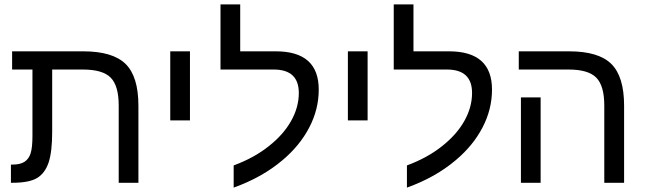

<svg xmlns="http://www.w3.org/2000/svg" viewBox="-20 -833 2944 875"><path d="M201.7 -92.8Q185.1 -43.5 148.9 -21.7Q112.8 0 35.2 0H29.8V-83H38.1Q71.8 -83 91.8 -95.7Q111.3 -108.4 119.6 -134.5Q127.9 -160.6 127.9 -213.9V-516.1H35.2V-599.1H358.9Q493.7 -599.1 552.2 -541.7Q610.8 -484.4 610.8 -351.1V0H521V-352.1Q521 -441.9 484.6 -479Q448.2 -516.1 357.9 -516.1H217.8V-231.9Q217.8 -142.1 201.7 -92.8Z M845.7 -599.1V-284.2H755.9V-599.1Z M1044.9 -79.1Q1138.7 -113.8 1205.1 -167Q1272 -219.7 1306.9 -282.2Q1341.8 -344.7 1341.8 -409.2Q1341.8 -516.1 1227.5 -516.1H984.9V-813H1074.7V-599.1H1236.8Q1432.6 -599.1 1432.6 -424.8Q1432.6 -335 1389.6 -252.4Q1346.7 -169.9 1268.6 -104Q1175.8 -24.9 1044.9 22Z M1655.3 -599.1V-284.2H1565.4V-599.1Z M1834.5 -79.1Q1928.2 -113.8 1994.6 -167Q2061.5 -219.7 2096.4 -282.2Q2131.3 -344.7 2131.3 -409.2Q2131.3 -516.1 2017.1 -516.1H1774.4V-813H1864.3V-599.1H2026.4Q2222.2 -599.1 2222.2 -424.8Q2222.2 -335 2179.2 -252.4Q2136.2 -169.9 2058.1 -104Q1965.3 -24.9 1834.5 22Z M2824.2 -351.1V0H2733.9V-352.1Q2733.9 -441.9 2697.5 -479Q2661.1 -516.1 2571.8 -516.1H2344.2V-599.1H2573.2Q2708 -599.1 2766.1 -541.5Q2824.2 -483.9 2824.2 -351.1ZM2443.8 -389.2V0H2354V-389.2Z"/></svg>

Font: Arimo
Style: Regular
Weight: 400
Designer: Steve Matteson
Foundry: Monotype Imaging Inc.
Version: Version 1.33